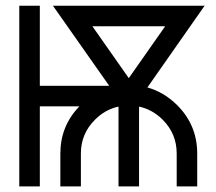

<svg xmlns="http://www.w3.org/2000/svg" viewBox="-20 -665 772 685"><path d="M439.5 -386.2 569.3 -571.3H309.6ZM683.6 0H610.4V-117.2Q610.4 -188 560.5 -237.8Q523.9 -274.4 476.1 -284.7V0H402.8V-284.7Q355 -274.4 318.8 -237.8Q268.6 -188 268.6 -117.2V0H195.3V-117.2Q195.3 -215.3 263.2 -285.6H122.1V0H48.8V-644.5H122.1V-358.9H369.6L168.9 -644.5H710L505.9 -353Q565.4 -336.4 612.3 -289.6Q683.6 -218.3 683.6 -117.2Z"/></svg>

Font: Catrinity
Style: Regular
Weight: 400
Designer: Alexander Lange
Foundry: High-Logic / Made with FontCreator
Version: Version 2.090;May 20, 2024;FontCreator 15.0.0.2974 64-bit